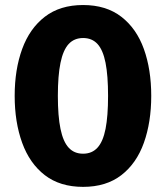

<svg xmlns="http://www.w3.org/2000/svg" viewBox="-20 -724 655 756"><path d="M307.2 11.8Q216.3 11.8 156.5 -34.3Q96.7 -80.5 67.3 -161.7Q37.8 -242.8 37.8 -346.6Q37.8 -450.3 67.3 -531.1Q96.7 -611.8 156.5 -658Q216.3 -704.2 307.2 -704.2Q398 -704.2 457.7 -658Q517.5 -611.8 546.5 -531.1Q575.5 -450.3 575.5 -346.6Q575.5 -242.8 546.5 -161.7Q517.5 -80.5 457.7 -34.3Q398 11.8 307.2 11.8ZM307.1 -118.8Q342.2 -118.8 363.9 -142.6Q385.7 -166.3 395.6 -216.6Q405.5 -266.8 405.5 -346.6Q405.5 -426.3 395.6 -476.6Q385.7 -526.8 364.1 -550.6Q342.5 -574.3 307.3 -574.3Q272.2 -574.3 250.3 -550.6Q228.5 -526.8 218.2 -476.6Q207.8 -426.3 207.8 -346.6Q207.8 -266.8 218.2 -216.6Q228.5 -166.3 250.3 -142.6Q272.1 -118.8 307.1 -118.8Z"/></svg>

Font: Murecho Thin
Style: Regular
Weight: 100
Designer: Neil Summerour
Foundry: Positype
Version: Version 1.010